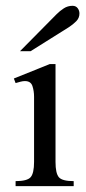

<svg xmlns="http://www.w3.org/2000/svg" viewBox="-20 -635 292 655"><path d="M231.4 0H33.2V-17.1Q72.8 -17.1 84.5 -30.5Q96.2 -43.9 96.2 -82.5V-304.7Q96.2 -324.7 90.6 -341.6Q85 -358.4 64.9 -358.4Q58.1 -358.4 49.8 -356.2Q41.5 -354 33.2 -351.6L27.3 -367.2L149.9 -416.5H169.4V-82.5Q169.4 -43.9 180.7 -30.5Q191.9 -17.1 231.4 -17.1ZM251 -588.9Q251 -573.7 240.2 -562.7Q229.5 -551.8 215.3 -542.5L84.5 -460.4H48.3L172.9 -586.4Q184.1 -597.7 197.5 -606.4Q210.9 -615.2 227.5 -615.2Q238.8 -615.2 244.9 -607.2Q251 -599.1 251 -588.9Z"/></svg>

Font: Scheherazade New
Style: Regular
Weight: 400
Designer: SIL International
Foundry: SIL International
Version: Version 4.000